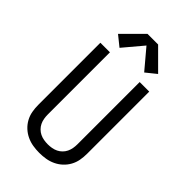

<svg xmlns="http://www.w3.org/2000/svg" viewBox="-289 -1074 1178 1178"><g transform="rotate(45 300.0 -485.0)"><path d="M300 8Q272 8 244.5 3.5Q217 -1 191.5 -13Q166 -25 145.5 -44Q125 -63 111.5 -87.5Q98 -112 93 -139.5Q88 -167 88 -195V-735H171V-195Q171 -178 174 -160.5Q177 -143 184.5 -127.5Q192 -112 204.5 -99.5Q217 -87 232.5 -79.5Q248 -72 265.5 -69Q283 -66 300 -66Q317 -66 334.5 -69Q352 -72 367.5 -79.5Q383 -87 395.5 -99.5Q408 -112 415.5 -127.5Q423 -143 426 -160.5Q429 -178 429 -195V-735H512V-195Q512 -167 507 -139.5Q502 -112 488.5 -87.5Q475 -63 454.5 -44Q434 -25 408.5 -13Q383 -1 355.5 3.5Q328 8 300 8ZM407 -796 300 -923 193 -796 126 -850 254 -978H346L474 -850Z"/></g></svg>

Font: Bmono
Style: Regular
Weight: 400
Monospace: yes
Designer: Belleve Invis
Foundry: Belleve Invis
Version: Version 11.2.2; ttfautohint (v1.8.2)